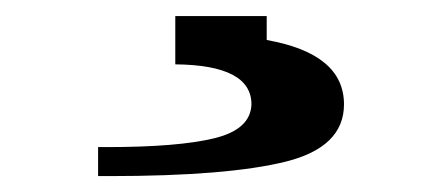

<svg xmlns="http://www.w3.org/2000/svg" viewBox="-20 -20 551 239"><path d="M102.1 163.1H112.8Q201.7 163.1 246.8 152.1Q292 141.1 293 109.9Q293 61 198.2 60.1V0H312V29.8Q408.2 46.9 408.2 109.9Q408.2 163.1 335.7 181.2Q263.2 199.2 116.2 199.2H102.1Z"/></svg>

Font: CMU Serif
Style: Bold
Weight: 700
Version: Version 0.7.0